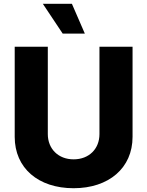

<svg xmlns="http://www.w3.org/2000/svg" viewBox="-20 -971 767 1000"><path d="M363.3 9.3C546.4 9.3 670.4 -95.7 670.4 -258.3V-727.5H498V-272.5C498 -195.8 443.8 -141.1 363.3 -141.1C283.7 -141.1 229 -195.8 229 -272.5V-727.5H56.6V-258.3C56.6 -95.7 179.2 9.3 363.3 9.3ZM306.6 -795.9H421.9L354.5 -951.2H203.1Z"/></svg>

Font: Inter ExtraBold
Style: Regular
Weight: 800
Designer: Rasmus Andersson
Foundry: rsms
Version: Version 4.001;git-9221beed3